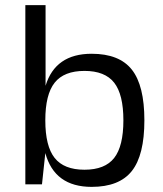

<svg xmlns="http://www.w3.org/2000/svg" viewBox="-20 -720 635 750"><path d="M158 -700V-385Q196 -510 338 -510Q446 -510 495 -448Q544 -386 544 -250Q544 -114 495 -52Q446 10 338 10Q193 10 157 -122L144 0H79V-700ZM426 -103Q462 -149 462 -250Q462 -351 426 -397Q390 -443 310 -443Q230 -443 193.5 -397Q157 -351 157 -250Q157 -149 193.5 -103Q230 -57 310 -57Q390 -57 426 -103Z"/></svg>

Font: Fivo Sans Modern
Style: Regular
Weight: 400
Designer: Alexander Slobzheninov
Foundry: Alexander Slobzheninov
Version: 1.0